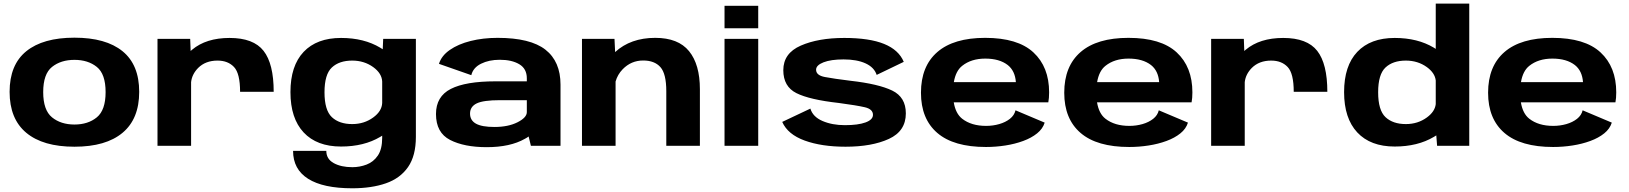

<svg xmlns="http://www.w3.org/2000/svg" viewBox="-20 -805 8992 1060"><path d="M391 5Q217.5 5 125.2 -71.8Q33 -148.5 33 -298Q33 -447.5 125.2 -522.2Q217.5 -597 391 -597Q564.5 -597 656.5 -522.2Q748.5 -447.5 748.5 -298Q748.5 -148.5 656.5 -71.8Q564.5 5 391 5ZM391 -117.5Q466 -117.5 514.5 -157.2Q563 -197 563 -296.5Q563 -396.5 514.5 -435.5Q466 -474.5 391 -474.5Q316 -474.5 267.2 -435.5Q218.5 -396.5 218.5 -296.5Q218.5 -197 267.2 -157.2Q316 -117.5 391 -117.5Z M1305.5 -298Q1305.5 -399.5 1272 -435Q1238.5 -470.5 1181 -470.5Q1114.5 -470.5 1074 -430Q1040 -395.5 1035 -351.5V0H849.5V-590.5H1030L1032.5 -523.5Q1036 -527 1040.5 -530.5Q1118 -595.5 1247.5 -595.5Q1379.5 -595.5 1435.2 -524.2Q1491 -453 1491 -298Z M1925 234.5Q1764 234.5 1681 182Q1598 129.5 1598 28H1781.5Q1781.5 73 1822.5 95.5Q1863.5 118 1925 118Q1966 118 2004 103.5Q2042 89 2066 53.8Q2090 18.5 2090 -44.5V-56Q2085 -53 2079.5 -49.5Q1989.5 4 1863 4Q1729 4 1656.2 -74Q1583.5 -152 1583.5 -296.5Q1583.5 -441.5 1656.2 -518.5Q1729 -595.5 1863 -595.5Q1989.5 -595.5 2079.5 -541.5Q2086.5 -537 2093 -533L2095.5 -590.5H2276V-49.5Q2276 55 2232.8 117.2Q2189.5 179.5 2110.5 207Q2031.5 234.5 1925 234.5ZM2090 -355Q2088 -400 2040.5 -434.5Q1990.5 -470.5 1924.5 -470.5Q1853 -470.5 1812.2 -432.5Q1771.5 -394.5 1771.5 -295.5Q1771.5 -196.5 1812.2 -158.2Q1853 -120 1924.5 -120Q1990.5 -120 2040.5 -156.5Q2088 -191 2090 -236.5Z M2911 0 2898.5 -51.5Q2889 -44.5 2877.5 -38.5Q2796.5 7.5 2667 7.5Q2542.5 7.5 2464.8 -32.5Q2387 -72.5 2387 -175.5Q2387 -272.5 2469 -314.2Q2551 -356 2715.5 -356H2888.5V-372.5Q2888.5 -425.5 2847.2 -450.2Q2806 -475 2739 -475Q2679.5 -475 2635.8 -453.2Q2592 -431.5 2582 -390L2403.5 -452.5Q2417 -497 2463.2 -529.2Q2509.5 -561.5 2578.2 -578.8Q2647 -596 2727 -596Q2908 -596 2991.2 -530.8Q3074.5 -465.5 3074.5 -337.5V0ZM2888.5 -186V-252H2741Q2648 -252 2611.5 -234Q2575 -216 2575 -178Q2575 -140.5 2607.8 -122.2Q2640.5 -104 2709.5 -104Q2786 -104 2837.2 -130Q2888.5 -156 2888.5 -186Z M3193 0V-590.5H3372.5L3376 -517.5Q3461.5 -596 3597.5 -596Q3724.5 -596 3784.2 -522.5Q3844 -449 3844 -312.5V0H3658.5V-301.5Q3658.5 -398 3626 -434.5Q3593.5 -471 3531 -471Q3464.5 -471 3417.5 -422.5Q3389.5 -393.5 3378.5 -355V0Z M3980 0V-590.5H4166V0ZM3980 -773H4166V-649H3980Z M4648 5Q4516 5 4422.5 -29Q4329 -63 4298.5 -132L4454 -205.5Q4467.5 -160 4521 -137Q4574.5 -114 4644.5 -114Q4717 -114 4758.2 -129Q4799.5 -144 4799.5 -171Q4799.5 -202.5 4754.2 -213Q4709 -223.5 4611 -236.5Q4449.5 -254.5 4377 -290.8Q4304.5 -327 4304.5 -417.5Q4304.5 -511 4401 -553.2Q4497.5 -595.5 4641 -595.5Q4780 -595.5 4861 -562.5Q4942 -529.5 4969.5 -463.5L4820 -391.5Q4806.5 -433 4758.8 -455Q4711 -477 4637 -477Q4567.5 -477 4526.5 -461Q4485.5 -445 4485.5 -420Q4485.5 -389 4534 -379.8Q4582.5 -370.5 4676 -359Q4830.5 -341.5 4905.8 -305Q4981 -268.5 4981 -179Q4981 -81 4887.2 -38Q4793.5 5 4648 5Z M5423.5 6.5Q5245 6.5 5154.8 -71Q5064.5 -148.5 5064.5 -293Q5064.5 -439.5 5155 -517.8Q5245.5 -596 5419 -596Q5598.5 -596 5685.2 -515.8Q5772 -435.5 5772 -295Q5772 -262.5 5767.5 -240H5245.5Q5256 -177.5 5292 -149.5Q5342.5 -110 5424 -110Q5462 -110 5496.8 -120Q5531.5 -130 5555.8 -149.2Q5580 -168.5 5586.5 -196L5747.5 -128Q5737 -94 5705.8 -68.8Q5674.5 -43.5 5629 -26.8Q5583.5 -10 5530.5 -1.8Q5477.5 6.5 5423.5 6.5ZM5246 -351.5H5588.5Q5584 -414 5543.5 -446Q5497.5 -481.5 5419.5 -481.5Q5342 -481.5 5292 -441.5Q5256.5 -413.5 5246 -351.5Z M6214.5 6.5Q6036 6.5 5945.8 -71Q5855.5 -148.5 5855.5 -293Q5855.5 -439.5 5946 -517.8Q6036.5 -596 6210 -596Q6389.5 -596 6476.2 -515.8Q6563 -435.5 6563 -295Q6563 -262.5 6558.5 -240H6036.5Q6047 -177.5 6083 -149.5Q6133.5 -110 6215 -110Q6253 -110 6287.8 -120Q6322.5 -130 6346.8 -149.2Q6371 -168.5 6377.5 -196L6538.5 -128Q6528 -94 6496.8 -68.8Q6465.5 -43.5 6420 -26.8Q6374.5 -10 6321.5 -1.8Q6268.5 6.5 6214.5 6.5ZM6037 -351.5H6379.5Q6375 -414 6334.5 -446Q6288.5 -481.5 6210.5 -481.5Q6133 -481.5 6083 -441.5Q6047.5 -413.5 6037 -351.5Z M7122.5 -298Q7122.5 -399.5 7089 -435Q7055.5 -470.5 6998 -470.5Q6931.5 -470.5 6891 -430Q6857 -395.5 6852 -351.5V0H6666.5V-590.5H6847L6849.5 -523.5Q6853 -527 6857.5 -530.5Q6935 -595.5 7064.5 -595.5Q7196.5 -595.5 7252.2 -524.2Q7308 -453 7308 -298Z M7914 0 7909.5 -57.5Q7903.5 -53.5 7896.5 -49.5Q7806.5 4 7680 4Q7546 4 7473.2 -74Q7400.5 -152 7400.5 -296.5Q7400.5 -441.5 7473.2 -518.5Q7546 -595.5 7680 -595.5Q7806.5 -595.5 7896.5 -541.5Q7901.5 -538 7906.5 -535V-785H8091.5V0ZM7906.5 -230V-361Q7901.5 -402.5 7857.5 -434.5Q7807.5 -470.5 7741.5 -470.5Q7670 -470.5 7629.2 -432.5Q7588.5 -394.5 7588.5 -295.5Q7588.5 -196.5 7629.2 -158.2Q7670 -120 7741.5 -120Q7807.5 -120 7857.5 -156.5Q7901.5 -188.5 7906.5 -230Z M8554.5 6.5Q8376 6.5 8285.8 -71Q8195.5 -148.5 8195.5 -293Q8195.5 -439.5 8286 -517.8Q8376.5 -596 8550 -596Q8729.5 -596 8816.2 -515.8Q8903 -435.5 8903 -295Q8903 -262.5 8898.5 -240H8376.5Q8387 -177.5 8423 -149.5Q8473.5 -110 8555 -110Q8593 -110 8627.8 -120Q8662.5 -130 8686.8 -149.2Q8711 -168.5 8717.5 -196L8878.5 -128Q8868 -94 8836.8 -68.8Q8805.5 -43.5 8760 -26.8Q8714.5 -10 8661.5 -1.8Q8608.5 6.5 8554.5 6.5ZM8377 -351.5H8719.5Q8715 -414 8674.5 -446Q8628.5 -481.5 8550.5 -481.5Q8473 -481.5 8423 -441.5Q8387.5 -413.5 8377 -351.5Z"/></svg>

Font: Anybody ExtraExpanded Regular
Style: Bold
Weight: 700
Width: 8
Designer: Tyler Finck
Foundry: Etcetera Type Company
Version: Version 1.010; ttfautohint (v1.8.3) -l 8 -r 50 -G 200 -x 14 